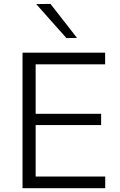

<svg xmlns="http://www.w3.org/2000/svg" viewBox="-20 -990 632 1010"><path d="M98.5 0V-713H533V-651.5H167.5V-391.5H512V-332H167.5V-61.5H533.5V0ZM329.5 -789.5Q290 -833.5 250.8 -878Q211.5 -922.5 170.5 -968.5L245.5 -969.5Q280.5 -925 315.2 -880.2Q350 -835.5 385 -790.5Z"/></svg>

Font: Commissioner Light
Style: Regular
Weight: 300
Designer: Kostas Bartsokas
Foundry: Kostas Bartsokas
Version: Version 1.000; ttfautohint (v1.8.3)